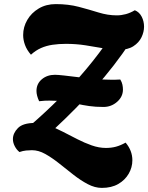

<svg xmlns="http://www.w3.org/2000/svg" viewBox="-20 -721 723 937"><path d="M249 -95 128 -109Q202 -173 270.5 -241.5Q339 -310 401.5 -384.5Q464 -459 519 -540L619 -519Q536 -395 444 -293Q352 -191 249 -95ZM477 196Q443 196 408 177.5Q373 159 338 131.5Q303 104 268.5 76.5Q234 49 201 30.5Q168 12 136 12Q123 12 107.5 13.5Q92 15 75 21Q61 10 52 -7.5Q43 -25 43 -42Q43 -71 67.5 -96Q92 -121 151 -121Q184 -121 218 -108.5Q252 -96 287 -78Q322 -60 357 -42Q392 -24 427.5 -11.5Q463 1 497 1Q523 1 545.5 -5Q568 -11 593 -25Q626 14 626 61Q626 96 608 127Q590 158 557 177Q524 196 477 196ZM485 -199Q446 -199 415 -203.5Q384 -208 355 -214.5Q326 -221 294 -225.5Q262 -230 221 -230Q209 -230 197.5 -229.5Q186 -229 171 -227Q158 -255 158 -277Q158 -312 184 -334Q210 -356 248 -356Q262 -356 293 -352.5Q324 -349 364.5 -344Q405 -339 445.5 -335.5Q486 -332 519 -332Q530 -332 543 -332Q556 -332 567 -333Q575 -320 577.5 -307.5Q580 -295 580 -284Q580 -249 551.5 -224Q523 -199 485 -199ZM131 -454Q111 -477 102 -501.5Q93 -526 93 -550Q93 -589 113 -623.5Q133 -658 169 -679.5Q205 -701 252 -701Q314 -701 365 -687.5Q416 -674 461 -660Q506 -646 550 -646Q572 -646 594 -652Q616 -658 638 -671Q660 -662 671.5 -639.5Q683 -617 683 -591Q683 -565 670.5 -539Q658 -513 631 -495.5Q604 -478 561 -478Q525 -478 483.5 -485.5Q442 -493 396.5 -500Q351 -507 302 -507Q267 -507 236.5 -502.5Q206 -498 180 -486.5Q154 -475 131 -454Z"/></svg>

Font: Sansita Swashed Light Black
Style: Regular
Weight: 900
Version: Version 1.003